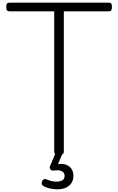

<svg xmlns="http://www.w3.org/2000/svg" viewBox="-20 -1148 887 1441"><path d="M423 15Q387 15 387 -9V-1063H50Q38 -1063 32.5 -1070.5Q27 -1078 27 -1096Q27 -1114 32.5 -1121Q38 -1128 50 -1128H798Q810 -1128 815 -1121Q820 -1114 820 -1096Q820 -1078 815 -1070.5Q810 -1063 798 -1063H459V-9Q459 3 450 9Q441 15 423 15ZM407 273Q390 273 360 267.5Q330 262 304 247Q294 241 293 231Q292 221 296 212Q302 200 310 197Q318 194 329 198Q342 204 361 209.5Q380 215 402 215Q434 215 449.5 204.5Q465 194 465 171Q465 150 446 138Q427 126 384 132Q374 133 368.5 131Q363 129 358 123Q353 116 353 109.5Q353 103 357 95L401 -9H455L406 106L383 92Q424 78 457.5 83.5Q491 89 511 112Q531 135 531 171Q531 203 516 226Q501 249 473.5 261Q446 273 407 273Z"/></svg>

Font: Playwrite CL Light
Style: Regular
Weight: 300
Designer: Veronika Burian, José Scaglione
Foundry: TypeTogether
Version: Version 1.002